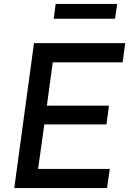

<svg xmlns="http://www.w3.org/2000/svg" viewBox="-20 -963 661 983"><path d="M528 0 542 -98H175L207 -326H525L538 -422H220L250 -644H608L621 -742H154L53 0ZM265 -943 255 -867H569L580 -943Z"/></svg>

Font: Cheyenne Sans Medium
Style: Italic
Weight: 500
Italic angle: -8.13011°
Designer: The Public Sans project authors (U.S. Web Design System), Libre Franklin designed by Pablo Impallari and Rodrigo Fuenzal
Foundry: The Cheyenne Sans Project Authors
Version: Version 2.007